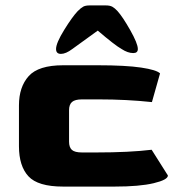

<svg xmlns="http://www.w3.org/2000/svg" viewBox="-20 -689 650 709"><path d="M50 -149V-300Q50 -368 86 -408Q122 -448 213 -448H341Q444 -448 501 -439.5Q558 -431 571 -418L541 -312Q448 -322 344 -322H283Q257 -322 246 -312.5Q235 -303 235 -282V-166Q235 -145 245.5 -135.5Q256 -126 283 -126H334Q458 -126 540 -136L600 -41Q600 -25 547.5 -12.5Q495 0 403 0H213Q120 0 85 -38Q50 -76 50 -149ZM267 -648Q279 -660 287.5 -664.5Q296 -669 311 -669H371Q386 -669 395 -664Q404 -659 414 -648Q433 -627 461 -577.5Q489 -528 489 -508Q489 -493 472 -493Q452 -493 429 -508Q404 -522 341 -576L247 -508Q223 -490 205 -490Q187 -490 187 -508Q187 -530 217 -578.5Q247 -627 267 -648Z"/></svg>

Font: Gold Bold
Style: Regular
Weight: 400
Designer: jaiki
Version: Version 1.000